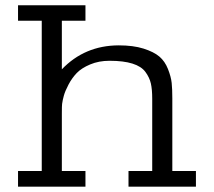

<svg xmlns="http://www.w3.org/2000/svg" viewBox="-20 -703 807 723"><path d="M47.9 0V-59.1H137.2V-625H47.9V-683.1H301.8V-625H212.9V-441.9Q298.8 -531.7 426.8 -532.2Q481.9 -532.2 520.5 -520Q559.1 -507.8 580.1 -490Q601.1 -472.2 612.5 -443.1Q624 -414.1 626.5 -390.6Q628.9 -367.2 628.9 -333V-59.1H717.8V0H463.9V-59.1H553.2V-331.1Q553.2 -366.2 548.1 -388.7Q543 -411.1 527.6 -432.1Q512.2 -453.1 478.5 -463.6Q444.8 -474.1 393.1 -474.1H392.1Q352.1 -474.1 319.6 -460.4Q287.1 -446.8 269 -428Q251 -409.2 238 -384.5Q225.1 -359.9 220.5 -343Q215.8 -326.2 213.9 -312Q212.9 -306.2 212.9 -273.9V-59.1H301.8V0Z"/></svg>

Font: CMU Concrete
Style: Roman
Weight: 500
Version: Version 0.7.0